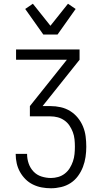

<svg xmlns="http://www.w3.org/2000/svg" viewBox="-20 -785 540 1028"><path d="M253 223Q228 223 203.5 218.5Q179 214 156.5 203Q134 192 116.5 174.5Q99 157 87 135.5Q75 114 69.5 89.5Q64 65 64 40V39H125V40Q125 66 133.5 90.5Q142 115 159.5 133.5Q177 152 202 160Q227 168 253 168Q272 168 291.5 162.5Q311 157 327 144.5Q343 132 353.5 115Q364 98 370.5 79Q377 60 379 40Q381 20 381 0Q381 -19 379 -39Q377 -59 370 -77.5Q363 -96 352 -112.5Q341 -129 324.5 -140.5Q308 -152 289 -157Q270 -162 250 -162H140V-217L338 -465H66V-520H406V-465L208 -217H250Q278 -217 305 -211Q332 -205 355.5 -190.5Q379 -176 396.5 -154.5Q414 -133 424.5 -107.5Q435 -82 438.5 -54.5Q442 -27 442 1Q442 28 438 55.5Q434 83 424 109Q414 135 397.5 157.5Q381 180 358 195Q335 210 307.5 216.5Q280 223 253 223ZM212 -600 115 -737 156 -765 250 -647 344 -765 385 -737 288 -600Z"/></svg>

Font: Iosevka Fixed SS04 Light
Style: Regular
Weight: 300
Monospace: yes
Designer: Belleve Invis
Foundry: Belleve Invis
Version: Version 32.5.0